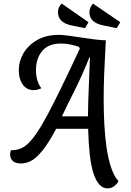

<svg xmlns="http://www.w3.org/2000/svg" viewBox="-20 -883 726 1063"><path d="M576 160Q550 160 530.5 139Q511 118 497.5 76.5Q484 35 477 -27Q470 -89 468 -170H291Q246 -86 211.5 -45Q177 -4 149.5 9Q122 22 98 22Q64 22 50 7.5Q36 -7 36 -27Q36 -35 37.5 -40.5Q39 -46 40 -51Q66 -51 88.5 -58.5Q111 -66 133.5 -86.5Q156 -107 182.5 -145.5Q209 -184 242.5 -246.5Q276 -309 320 -399.5Q364 -490 422 -614L417 -624Q402 -629 374.5 -635.5Q347 -642 318 -642Q248 -642 213.5 -600.5Q179 -559 179 -494Q179 -467 186 -441.5Q193 -416 209 -394Q200 -390 189 -387Q178 -384 166 -384Q140 -384 121.5 -398.5Q103 -413 93.5 -438Q84 -463 84 -495Q84 -543 109.5 -587.5Q135 -632 185 -661Q235 -690 307 -690Q326 -690 359.5 -685.5Q393 -681 432 -675Q471 -669 506.5 -664.5Q542 -660 566 -660Q565 -632 562 -581.5Q559 -531 556.5 -467Q554 -403 554 -333Q554 -265 557.5 -196.5Q561 -128 570 -66Q579 -4 595 44Q611 92 636 120Q630 132 620.5 141Q611 150 600 155Q589 160 576 160ZM323 -239H467Q467 -267 468.5 -319.5Q470 -372 473 -437Q476 -502 478 -566H475Q434 -463 392 -380Q350 -297 323 -239ZM626 -727 553 -742Q513 -750 494 -768.5Q475 -787 475 -815Q475 -829 481 -842Q487 -855 495 -863L646 -760ZM451 -727 377 -742Q338 -750 319.5 -768.5Q301 -787 301 -816Q301 -830 306.5 -842.5Q312 -855 322 -863L470 -760Z"/></svg>

Font: Sansita Swashed Light
Style: Regular
Weight: 300
Designer: Pablo Cosgaya
Foundry: Omnibus-Type
Version: Version 1.003